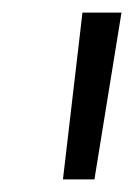

<svg xmlns="http://www.w3.org/2000/svg" viewBox="-20 -760 213 305"><path d="M173 -740 130 -475H80L111 -740Z"/></svg>

Font: Pathway Extreme 8pt Thin
Style: Italic
Weight: 100
Italic angle: -8°
Designer: Eduardo Rodriguez Tunni
Foundry: Eduardo Rodriguez Tunni
Version: Version 1.000